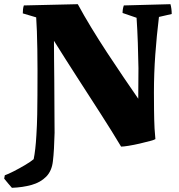

<svg xmlns="http://www.w3.org/2000/svg" viewBox="-30 -680 857 918"><path d="M27 218Q17 207 8 196Q-1 185 -10 174Q-9 168 -7 158Q8 153 35.5 139Q63 125 90 109Q117 93 131 81Q140 37 144 -34Q147 -81 148 -133.5Q149 -186 149 -225Q150 -348 148.5 -444.5Q147 -541 143 -597L79 -616Q79 -626 80 -635.5Q81 -645 84 -654Q149 -655 213 -657Q277 -659 342 -660Q370 -608 406.5 -548Q443 -488 483 -427Q523 -366 561.5 -309.5Q600 -253 631 -208Q631 -244 631.5 -281Q632 -318 632 -354Q631 -414 629 -474.5Q627 -535 623 -595L556 -618Q556 -637 562 -654Q617 -656 673 -657Q729 -658 785 -660Q791 -638 791 -613L730 -599Q719 -509 712.5 -419Q706 -329 706 -238Q706 -204 706.5 -154.5Q707 -105 709 -65L713 -15Q710 -12 688 -6Q666 0 638 6.5Q610 13 585 17Q560 21 549 21Q506 -51 452 -135Q398 -219 340.5 -308Q283 -397 228 -485Q228 -445 228.5 -397Q229 -349 229.5 -300.5Q230 -252 230 -210Q230 -155 230.5 -116.5Q231 -78 231 -45Q230 -4 228 31Q226 66 223 90Q218 137 191 164.5Q164 192 121.5 204Q79 216 27 218Z"/></svg>

Font: Labrada ExtraBold
Style: Regular
Weight: 800
Designer: Mercedes Jáuregui
Foundry: Omnibus-Type Team
Version: Version 1.000; ttfautohint (v1.8.4.7-5d5b)